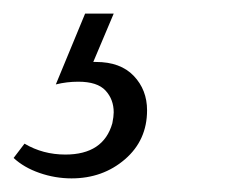

<svg xmlns="http://www.w3.org/2000/svg" viewBox="-88 -20 332 282"><path d="M128 142Q128 186 95.5 214Q63 242 17 242Q-7 242 -30 234Q-53 226 -68 212L-52 191Q-25 207 8 207Q64 207 77 161Q79 151 79 145Q79 126 67 113Q55 100 27 100Q10 100 -6 104L37 0H79L49 71H53Q89 71 108.5 91.5Q128 112 128 142Z"/></svg>

Font: Ysabeau Infant Semilight
Style: Italic
Weight: 300
Italic angle: -12°
Designer: Christian Thalmann (Catharsis Fonts)
Version: Version 0.003